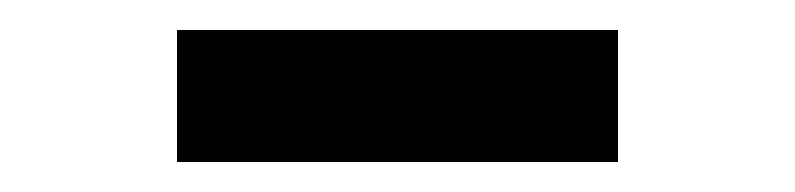

<svg xmlns="http://www.w3.org/2000/svg" viewBox="-20 -720 530 128"><path d="M98 -700H392V-612H98Z"/></svg>

Font: Croissant One
Style: Regular
Weight: 400
Designer: Eduardo Rodriguez Tunni
Foundry: Eduardo Rodriguez Tunni
Version: Version 1.001